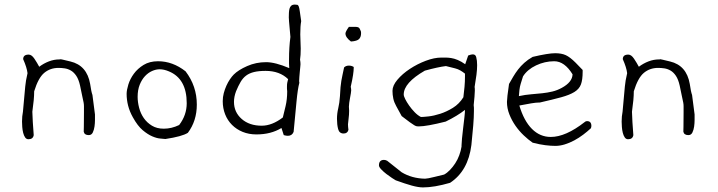

<svg xmlns="http://www.w3.org/2000/svg" viewBox="-20 -599 3128 837"><path d="M394 -100V-92Q394 -89 394 -75.5Q394 -62 392 -47.5Q390 -33 384.5 -21.5Q379 -10 367 -10Q348 -10 345 -25Q345 -26 345.5 -47Q346 -68 346 -109Q346 -128 346 -136Q346 -144 344.5 -152Q343 -160 339.5 -175.5Q336 -191 329 -226Q323 -253 312.5 -268.5Q302 -284 289 -291.5Q276 -299 262 -301Q248 -303 235 -303Q199 -303 173 -281.5Q147 -260 129 -201Q129 -184 127 -162Q125 -140 121 -112Q122 -73 127 -10Q124 8 104 8Q95 8 89.5 0Q84 -8 81 -20Q78 -32 77 -45.5Q76 -59 76 -69Q76 -92 80 -112L90 -222Q91 -234 93.5 -248.5Q96 -263 100 -280Q97 -305 81 -341Q81 -361 105 -361Q118 -361 130 -343Q142 -325 151 -308Q171 -323 193.5 -331.5Q216 -340 239 -340Q245 -340 243.5 -340.5Q242 -341 243.5 -341Q245 -341 253.5 -339Q262 -337 287 -331Q359 -314 373 -233Q378 -198 383 -185Z M799 -20Q774 -4 701 7Q694 6 679 5Q664 4 644 -4.5Q624 -13 602 -31.5Q580 -50 559 -88Q545 -113 538.5 -138.5Q532 -164 532 -190Q532 -206 539.5 -230.5Q547 -255 563.5 -277.5Q580 -300 606 -316Q632 -332 669 -332Q733 -332 789 -288Q838 -224 838 -143Q838 -72 799 -20ZM716 -288Q695 -297 676 -297Q660 -297 643 -289.5Q626 -282 612 -267Q598 -252 589 -229.5Q580 -207 580 -177Q580 -154 586.5 -129Q593 -104 607 -84Q621 -64 642.5 -51Q664 -38 694 -38Q728 -38 761 -54Q794 -97 794 -149Q794 -256 716 -288Z M1293 -507Q1291 -496 1290 -482Q1289 -468 1289 -449Q1289 -435 1290 -418Q1291 -401 1291 -387Q1291 -357 1288 -339Q1290 -329 1290 -319Q1290 -316 1289 -307Q1288 -298 1287 -286.5Q1286 -275 1285 -263.5Q1284 -252 1284 -245Q1284 -243 1284.5 -241.5Q1285 -240 1285 -238Q1278 -213 1272.5 -155.5Q1267 -98 1260 -24Q1253 -7 1235 -7Q1227 -7 1217 -10L1207 -41Q1161 -13 1098 -13Q1065 -13 1038 -24Q1011 -35 991.5 -54.5Q972 -74 961.5 -100.5Q951 -127 951 -158Q951 -176 955.5 -193Q960 -210 967 -225.5Q974 -241 982.5 -253.5Q991 -266 999 -274Q1019 -294 1057.5 -311Q1096 -328 1140 -328Q1180 -328 1241 -302Q1240 -312 1240 -321.5Q1240 -331 1240 -340Q1240 -393 1246 -438L1240 -506Q1240 -511 1239.5 -515Q1239 -519 1239 -523Q1239 -533 1239.5 -543Q1240 -553 1242 -561Q1244 -569 1249.5 -574Q1255 -579 1265 -579Q1272 -579 1276 -578Q1280 -577 1282.5 -570.5Q1285 -564 1287 -549Q1289 -534 1293 -507ZM1236 -254Q1199 -290 1138 -290Q1108 -290 1087.5 -285Q1067 -280 1053 -269.5Q1039 -259 1029 -242Q1019 -225 1009 -201Q1000 -177 1000 -155Q1000 -110 1033.5 -80.5Q1067 -51 1121 -51Q1166 -51 1213 -87Q1218 -107 1225 -136.5Q1232 -166 1232 -201Q1231 -207 1231 -212Q1231 -217 1231 -222Q1231 -233 1232.5 -239.5Q1234 -246 1236 -254Z M1553 -463Q1554 -460 1554 -454Q1554 -438 1545.5 -429Q1537 -420 1510 -418Q1499 -426 1492.5 -435Q1486 -444 1486 -453Q1486 -461 1501 -482Q1518 -482 1527.5 -482Q1537 -482 1541.5 -480Q1546 -478 1548 -474Q1550 -470 1553 -463ZM1522 -307V-303Q1522 -292 1519 -271.5Q1516 -251 1509 -221Q1511 -211 1511 -205Q1511 -201 1509.5 -192Q1508 -183 1506 -172.5Q1504 -162 1502.5 -151.5Q1501 -141 1501 -134Q1501 -129 1501.5 -125Q1502 -121 1502 -116Q1502 -99 1499.5 -80.5Q1497 -62 1497 -57Q1497 -52 1497.5 -46Q1498 -40 1499 -33Q1495 -17 1478 -17Q1459 -17 1454 -36.5Q1449 -56 1449 -81Q1449 -104 1454.5 -127Q1460 -150 1462 -180Q1463 -204 1464.5 -219Q1466 -234 1468 -246.5Q1470 -259 1473 -272Q1476 -285 1480 -305Q1488 -313 1501 -313Q1513 -313 1522 -307Z M2056 -350Q2058 -342 2059 -334Q2060 -326 2060 -315Q2060 -296 2057 -272.5Q2054 -249 2049 -220Q2050 -216 2050 -204Q2050 -193 2048.5 -177.5Q2047 -162 2045 -141Q2046 -136 2046 -129.5Q2046 -123 2046 -115Q2046 -89 2043 -52Q2040 -15 2035 33Q2021 146 1942 198Q1873 218 1824 218Q1804 218 1775 210Q1746 202 1705 187Q1701 185 1689 177Q1677 169 1664.5 159.5Q1652 150 1642 139.5Q1632 129 1632 122Q1632 98 1654 98Q1661 98 1668 102L1731 152Q1776 179 1833 180Q1843 180 1875 172L1916 162Q1929 155 1941.5 142Q1954 129 1964.5 113Q1975 97 1982 78Q1989 59 1992 40V35Q1992 26 1994 5Q1996 -16 1999 -40.5Q2002 -65 2004.5 -87Q2007 -109 2007 -120Q1974 -94 1923 -69Q1840 -48 1806 -48Q1801 -48 1797 -48.5Q1793 -49 1786 -53Q1779 -57 1766 -66.5Q1753 -76 1731 -93L1707 -137Q1698 -153 1694.5 -169.5Q1691 -186 1691 -203Q1691 -226 1712.5 -251.5Q1734 -277 1766.5 -298.5Q1799 -320 1836 -334Q1873 -348 1904 -348Q1911 -348 1922 -348Q1933 -348 1946.5 -346Q1960 -344 1975.5 -337.5Q1991 -331 2008 -319L2021 -357Q2034 -362 2041 -362Q2053 -362 2056 -350ZM2007 -278Q1997 -286 1986.5 -292Q1976 -298 1964 -301L1924 -311Q1907 -309 1884 -304Q1861 -299 1832 -291Q1740 -238 1740 -187Q1740 -180 1746.5 -167Q1753 -154 1763.5 -139Q1774 -124 1787.5 -110Q1801 -96 1815 -89Q1825 -89 1848 -91.5Q1871 -94 1899 -103Q1927 -112 1954.5 -129Q1982 -146 2000 -175Q2003 -198 2005 -220.5Q2007 -243 2007 -265Z M2556 -40Q2541 -26 2522.5 -12Q2504 2 2483.5 13Q2463 24 2442 30.5Q2421 37 2401 37Q2382 37 2357.5 34Q2333 31 2302 23Q2283 10 2263 -9Q2243 -28 2227 -51Q2211 -74 2200.5 -100.5Q2190 -127 2190 -155Q2190 -171 2199 -233Q2208 -249 2217.5 -265Q2227 -281 2238.5 -296Q2250 -311 2265.5 -325Q2281 -339 2302 -351Q2336 -359 2360.5 -363Q2385 -367 2400 -367Q2428 -367 2446.5 -358.5Q2465 -350 2489 -326L2520 -294V-286Q2520 -251 2512.5 -231Q2505 -211 2484 -198Q2463 -185 2426.5 -175Q2390 -165 2333 -152H2329Q2317 -152 2296 -148.5Q2275 -145 2244 -139Q2264 -72 2299 -37Q2334 -2 2381 -2Q2446 -2 2529 -67Q2533 -71 2539 -71Q2558 -71 2558 -50Q2558 -46 2556 -40ZM2476 -275Q2441 -332 2396 -332Q2355 -332 2317 -314Q2279 -296 2260 -266L2250 -234Q2246 -221 2244.5 -207.5Q2243 -194 2242 -180Q2270 -186 2295.5 -188Q2321 -190 2344 -192.5Q2367 -195 2388 -200Q2409 -205 2429 -216Q2475 -241 2476 -275Z M3008 -100V-92Q3008 -89 3008 -75.5Q3008 -62 3006 -47.5Q3004 -33 2998.5 -21.5Q2993 -10 2981 -10Q2962 -10 2959 -25Q2959 -26 2959.5 -47Q2960 -68 2960 -109Q2960 -128 2960 -136Q2960 -144 2958.5 -152Q2957 -160 2953.5 -175.5Q2950 -191 2943 -226Q2937 -253 2926.5 -268.5Q2916 -284 2903 -291.5Q2890 -299 2876 -301Q2862 -303 2849 -303Q2813 -303 2787 -281.5Q2761 -260 2743 -201Q2743 -184 2741 -162Q2739 -140 2735 -112Q2736 -73 2741 -10Q2738 8 2718 8Q2709 8 2703.5 0Q2698 -8 2695 -20Q2692 -32 2691 -45.5Q2690 -59 2690 -69Q2690 -92 2694 -112L2704 -222Q2705 -234 2707.5 -248.5Q2710 -263 2714 -280Q2711 -305 2695 -341Q2695 -361 2719 -361Q2732 -361 2744 -343Q2756 -325 2765 -308Q2785 -323 2807.5 -331.5Q2830 -340 2853 -340Q2859 -340 2857.5 -340.5Q2856 -341 2857.5 -341Q2859 -341 2867.5 -339Q2876 -337 2901 -331Q2973 -314 2987 -233Q2992 -198 2997 -185Z"/></svg>

Font: Gaegu Light
Style: Regular
Weight: 300
Designer: JIKJI
Foundry: JIKJI
Version: Version 1.00